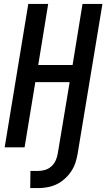

<svg xmlns="http://www.w3.org/2000/svg" viewBox="-20 -755 545 984"><path d="M135 209 136 121H176Q194 121 212 115.5Q230 110 244 97Q258 84 265.5 67Q273 50 276 32L337 -334H161L106 0H4L125 -735H227L176 -422H352L403 -735H505L378 32Q374 56 366.5 79Q359 102 345 123Q331 144 311.5 161.5Q292 179 270 189.5Q248 200 223.5 204.5Q199 209 176 209Z"/></svg>

Font: Iosevka Curly Semibold
Style: Italic
Weight: 600
Italic angle: -9°
Monospace: yes
Designer: Belleve Invis
Foundry: Belleve Invis
Version: Version 22.1.2; ttfautohint (v1.8.4)